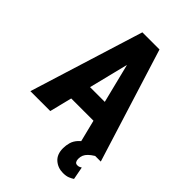

<svg xmlns="http://www.w3.org/2000/svg" viewBox="-264 -818 1130 1130"><g transform="rotate(45 301.0 -253.0)"><path d="M315.9 -572.8 173.3 0H7.8L229 -710.9H332ZM428.2 0 285.2 -572.8 266.6 -710.9H371.6L593.8 0ZM433.6 -265.1V-139.6H118.7V-265.1ZM468.8 -29.3 546.9 0Q525.4 13.2 512.5 25.9Q499.5 38.6 493.9 52Q488.3 65.4 488.3 82.5Q488.3 95.7 493.7 104.5Q499 113.3 511.7 113.3Q522 113.3 528.1 110.1Q534.2 106.9 539.6 104L554.7 183.6Q543.9 190.9 527.1 198Q510.3 205.1 483.9 205.1Q441.4 205.1 411.1 178.7Q380.9 152.3 380.9 101.6Q380.9 77.6 387.5 54.2Q394 30.8 413.1 9.8Q432.1 -11.2 468.8 -29.3Z"/></g></svg>

Font: Roboto Condensed ExtraBold
Style: Regular
Weight: 800
Designer: Christian Robertson
Foundry: Google
Version: Version 3.008; 2023